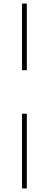

<svg xmlns="http://www.w3.org/2000/svg" viewBox="-20 -800 259 1070"><path d="M102.5 250V-166H129.5V250ZM102.5 -409V-780H129.5V-409Z"/></svg>

Font: Bodoni Moda 9pt Black
Style: Regular
Weight: 900
Designer: Owen Earl
Foundry: indestructible type
Version: Version 2.005